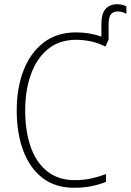

<svg xmlns="http://www.w3.org/2000/svg" viewBox="-20 -877 617 907"><path d="M330 10Q242 10 182 -35.5Q122 -81 90.5 -163.5Q59 -246 59 -356Q59 -461 91 -544Q123 -627 185.5 -675.5Q248 -724 340 -724Q403 -724 459 -704V-762Q459 -813 479 -835Q499 -857 533 -857Q547 -857 558 -854Q569 -851 577 -847V-812Q571 -815 560.5 -819Q550 -823 536 -823Q516 -823 504.5 -810Q493 -797 493 -761V-690L478 -657Q443 -675 407.5 -682Q372 -689 340 -689Q260 -689 206.5 -645Q153 -601 126 -525.5Q99 -450 99 -356Q99 -257 125 -183Q151 -109 203.5 -67.5Q256 -26 333 -26Q377 -26 414 -34.5Q451 -43 481 -55V-18Q452 -6 414 2Q376 10 330 10Z"/></svg>

Font: Noto Sans Mono Condensed ExtraLight
Style: Regular
Weight: 200
Width: 3
Designer: Monotype Design Team
Foundry: Monotype Imaging Inc.
Version: Version 2.014; ttfautohint (v1.8.4.7-5d5b)